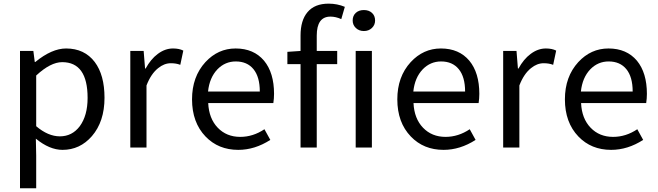

<svg xmlns="http://www.w3.org/2000/svg" viewBox="-20 -810 3612 1054"><path d="M89.8 223.6V-530.3H163.1L170.9 -469.7H173.8Q264.6 -543.9 342.8 -543.9Q443.4 -543.9 500 -469.7Q553.7 -398.4 553.7 -273.4Q553.7 -142.6 484.4 -62.5Q418.9 12.7 323.2 12.7Q252 12.7 176.8 -48.8L178.7 43.9V223.6ZM308.6 -61.5Q376 -61.5 418 -117.2Q460.9 -175.8 460.9 -272.5Q460.9 -468.8 321.3 -468.8Q257.8 -468.8 178.7 -395.5V-117.2Q244.1 -61.5 308.6 -61.5Z M695.3 0V-530.3H768.6L776.4 -433.6H779.3Q807.6 -485.4 845.7 -513.7Q885.7 -543.9 929.7 -543.9Q963.9 -543.9 986.3 -532.2L969.7 -454.1Q947.3 -462.9 918 -462.9Q880.9 -462.9 847.7 -435.5Q808.6 -404.3 784.2 -340.8V0Z M1288.1 12.7Q1178.7 12.7 1108.4 -60.5Q1034.2 -137.7 1034.2 -264.6Q1034.2 -388.7 1107.4 -468.8Q1176.8 -543.9 1273.4 -543.9Q1373 -543.9 1429.7 -476.6Q1484.4 -410.2 1484.4 -294.9Q1484.4 -269.5 1480.5 -244.1H1123Q1127 -159.2 1175.3 -108.9Q1223.6 -58.6 1298.8 -58.6Q1369.1 -58.6 1431.6 -100.6L1463.9 -42Q1378.9 12.7 1288.1 12.7ZM1122.1 -307.6H1406.2Q1406.2 -387.7 1371.6 -430.2Q1336.9 -472.7 1274.4 -472.7Q1215.8 -472.7 1173.8 -429.7Q1129.9 -383.8 1122.1 -307.6Z M1629.9 0V-458H1557.6V-525.4L1629.9 -530.3V-615.2Q1629.9 -698.2 1668 -743.2Q1707 -790 1784.2 -790Q1831.1 -790 1873 -772.5L1853.5 -705.1Q1823.2 -718.8 1793.9 -718.8Q1718.8 -718.8 1718.8 -614.3V-530.3H1831.1V-458H1718.8V0Z M1932.6 0V-530.3H2021.5V0ZM1916 -697.3Q1916 -723.6 1933.1 -739.3Q1950.2 -754.9 1977.5 -754.9Q2004.9 -754.9 2022 -739.3Q2039.1 -723.6 2039.1 -697.3Q2039.1 -672.9 2021.5 -656.2Q2003.9 -639.6 1977.5 -639.6Q1951.2 -639.6 1933.6 -656.2Q1916 -672.9 1916 -697.3Z M2415 12.7Q2305.7 12.7 2235.4 -60.5Q2161.1 -137.7 2161.1 -264.6Q2161.1 -388.7 2234.4 -468.8Q2303.7 -543.9 2400.4 -543.9Q2500 -543.9 2556.6 -476.6Q2611.3 -410.2 2611.3 -294.9Q2611.3 -269.5 2607.4 -244.1H2250Q2253.9 -159.2 2302.2 -108.9Q2350.6 -58.6 2425.8 -58.6Q2496.1 -58.6 2558.6 -100.6L2590.8 -42Q2505.9 12.7 2415 12.7ZM2249 -307.6H2533.2Q2533.2 -387.7 2498.5 -430.2Q2463.9 -472.7 2401.4 -472.7Q2342.8 -472.7 2300.8 -429.7Q2256.8 -383.8 2249 -307.6Z M2742.2 0V-530.3H2815.4L2823.2 -433.6H2826.2Q2854.5 -485.4 2892.6 -513.7Q2932.6 -543.9 2976.6 -543.9Q3010.7 -543.9 3033.2 -532.2L3016.6 -454.1Q2994.1 -462.9 2964.8 -462.9Q2927.7 -462.9 2894.5 -435.5Q2855.5 -404.3 2831.1 -340.8V0Z M3335 12.7Q3225.6 12.7 3155.3 -60.5Q3081.1 -137.7 3081.1 -264.6Q3081.1 -388.7 3154.3 -468.8Q3223.6 -543.9 3320.3 -543.9Q3419.9 -543.9 3476.6 -476.6Q3531.2 -410.2 3531.2 -294.9Q3531.2 -269.5 3527.3 -244.1H3169.9Q3173.8 -159.2 3222.2 -108.9Q3270.5 -58.6 3345.7 -58.6Q3416 -58.6 3478.5 -100.6L3510.7 -42Q3425.8 12.7 3335 12.7ZM3168.9 -307.6H3453.1Q3453.1 -387.7 3418.5 -430.2Q3383.8 -472.7 3321.3 -472.7Q3262.7 -472.7 3220.7 -429.7Q3176.8 -383.8 3168.9 -307.6Z"/></svg>

Font: Bpmf GenYo Gothic R
Style: R
Weight: 400
Foundry: But Ko
Version: Version 1.320